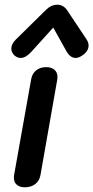

<svg xmlns="http://www.w3.org/2000/svg" viewBox="-20 -785 396 815"><path d="M39 -31Q39 -39 40 -43L112 -447Q116 -472 133 -486Q150 -500 176 -500Q198 -500 211 -489Q224 -478 224 -458Q224 -451 223 -447L152 -43Q148 -18 130 -4Q112 10 86 10Q64 10 51.5 -0.5Q39 -11 39 -31ZM28 -579Q28 -598 47 -617L175 -743Q197 -765 224 -765Q236 -765 246.5 -759Q257 -753 264 -743L348 -617Q356 -604 356 -592Q356 -568 330 -550Q314 -539 301 -539Q280 -539 264 -564L206 -668L112 -564Q89 -539 67 -539Q54 -539 41 -550Q28 -563 28 -579Z"/></svg>

Font: Kodchasan SemiBold
Style: Italic
Weight: 600
Italic angle: -10°
Version: Version 1.000; ttfautohint (v1.6)